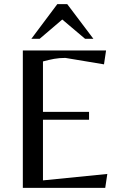

<svg xmlns="http://www.w3.org/2000/svg" viewBox="-20 -905 602 925"><path d="M90 0V-662H491L481 -595L295 -626Q266 -626 241 -621.5Q216 -617 187 -609V-366H409V-328H187V-36L497 -67L487 0ZM131 -718 256 -885H304L430 -718H390L280 -811L171 -718Z"/></svg>

Font: Belleza
Style: Regular
Weight: 400
Designer: Eduardo Rodriguez Tunni
Foundry: Eduardo Rodriguez Tunni
Version: Version 1.003; ttfautohint (v1.8.4.7-5d5b)